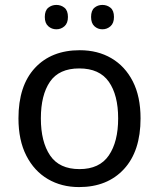

<svg xmlns="http://www.w3.org/2000/svg" viewBox="-20 -750 645 780"><path d="M551 -269Q551 -136 483.5 -63Q416 10 301 10Q230 10 174.5 -22.5Q119 -55 87 -117.5Q55 -180 55 -269Q55 -402 122 -474Q189 -546 304 -546Q377 -546 432.5 -513.5Q488 -481 519.5 -419.5Q551 -358 551 -269ZM146 -269Q146 -174 183.5 -118.5Q221 -63 303 -63Q384 -63 422 -118.5Q460 -174 460 -269Q460 -364 422 -418Q384 -472 302 -472Q220 -472 183 -418Q146 -364 146 -269ZM162 -681Q162 -707 176 -718.5Q190 -730 209 -730Q228 -730 242 -718.5Q256 -707 256 -681Q256 -656 242 -643.5Q228 -631 209 -631Q190 -631 176 -643.5Q162 -656 162 -681ZM350 -681Q350 -707 363.5 -718.5Q377 -730 396 -730Q415 -730 429 -718.5Q443 -707 443 -681Q443 -656 429 -643.5Q415 -631 396 -631Q377 -631 363.5 -643.5Q350 -656 350 -681Z"/></svg>

Font: Noto Sans
Style: Regular
Weight: 400
Designer: Monotype Design Team
Foundry: Monotype Imaging Inc.
Version: Version 2.007